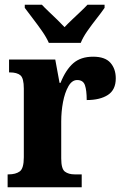

<svg xmlns="http://www.w3.org/2000/svg" viewBox="-20 -786 519 806"><path d="M12 0V-54H16Q46 -54 63 -66.5Q80 -79 80 -126V-414Q80 -458 65.5 -470Q51 -482 22 -482H18V-536H212L230 -438H234Q256 -493 287.5 -520.5Q319 -548 371 -548Q421 -548 443.5 -522.5Q466 -497 466 -457Q466 -409 433 -387.5Q400 -366 344 -366Q344 -407 336.5 -428.5Q329 -450 304 -450Q282 -450 267 -423.5Q252 -397 244.5 -357.5Q237 -318 237 -276V-121Q237 -77 252.5 -65.5Q268 -54 293 -54H323V0ZM185 -606Q175 -629 156.5 -655.5Q138 -682 118 -708Q98 -734 84 -753V-766H156Q167 -754 184.5 -737.5Q202 -721 220 -703.5Q238 -686 251 -672Q264 -686 282.5 -703.5Q301 -721 318.5 -737.5Q336 -754 347 -766H419V-753Q406 -734 385.5 -708Q365 -682 346.5 -655.5Q328 -629 319 -606Z"/></svg>

Font: Noto Serif Ethiopic Condensed ExtraBold
Style: Regular
Weight: 800
Width: 3
Designer: Monotype Design Team
Foundry: Monotype Imaging Inc.
Version: Version 2.102; ttfautohint (v1.8.4.7-5d5b)